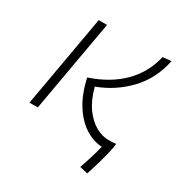

<svg xmlns="http://www.w3.org/2000/svg" viewBox="-158 -650 902 937"><g transform="rotate(30 293.0 -182.0)"><path d="M460 158.2 415 147.9Q426.3 116.2 437.7 79.1Q449.2 42 456.5 10.3Q406.7 7.8 360.6 -22.2Q314.5 -52.2 279.1 -108.6Q243.7 -165 226.1 -247.1Q336.9 -284.2 405.3 -353.3Q473.6 -422.4 494.6 -517.1L542.5 -522Q520 -412.1 448.5 -337.4Q377 -262.7 280.3 -227.1Q297.9 -160.2 328.6 -117.7Q359.4 -75.2 396 -54.9Q432.6 -34.7 468.3 -34.7Q481 -34.7 491.5 -35.2Q502 -35.6 510.7 -37.1Q509.3 -18.1 501.2 15.9Q493.2 49.8 482.2 87.9Q471.2 126 460 158.2ZM43.5 0 134.8 -517.6H181.6L90.3 0Z"/></g></svg>

Font: Cascadia Mono ExtraLight
Style: Italic
Weight: 200
Italic angle: -10°
Monospace: yes
Designer: Aaron Bell
Foundry: Saja Typeworks
Version: Version 2404.023; ttfautohint (v1.8.4)